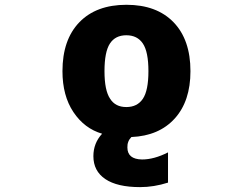

<svg xmlns="http://www.w3.org/2000/svg" viewBox="-20 -555 1040 794"><path d="M435.5 -146.5Q457 -112.3 502.4 -112.3Q547.9 -112.3 570.8 -146.5Q593.8 -180.7 593.8 -260.7Q593.8 -340.8 570.8 -375Q547.9 -409.2 502.4 -409.2Q457 -409.2 434.6 -375Q412.1 -340.8 412.1 -260.7Q412.1 -180.7 435.5 -146.5ZM559.6 218.8Q464.8 218.8 415.5 185.5Q366.2 152.3 366.2 90.8Q366.2 37.1 402.3 -2Q329.1 -23.4 283.7 -91.3Q238.3 -159.2 238.3 -260.7Q238.3 -390.6 308.1 -462.9Q377.9 -535.2 502.9 -535.2Q627.9 -535.2 697.8 -462.9Q767.6 -390.6 767.6 -260.7Q767.6 -136.7 702.6 -64.9Q637.7 6.8 523.4 11.7Q505.9 29.3 506.8 54.7Q506.8 103.5 567.4 104.5Q617.2 104.5 674.8 75.2V200.2Q616.2 218.8 559.6 218.8Z"/></svg>

Font: GenEi Gothic M Heavy
Style: Regular
Weight: 800
Designer: o_tamon (Modified); [Source Han Sans]
Ryoko NISHIZUKA  (kana & ideographs); Paul D. Hunt (Latin, Greek & Cyrillic); Wenl
Version: Version 1.1a;Original Version 1.004